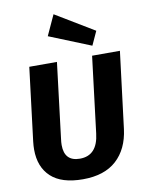

<svg xmlns="http://www.w3.org/2000/svg" viewBox="-104 -1046 859 1135"><g transform="rotate(-10 325.0 -478.5)"><path d="M647 -693 590 -233Q575 -115 502.5 -49Q430 17 301 17Q173 17 109.5 -42Q46 -101 46 -206Q46 -228 49 -254L103 -693H269L214 -242Q211 -221 211 -204Q211 -106 304 -106Q409 -106 424 -236L480 -693ZM492 -751 242 -852 298 -974 530 -834Z"/></g></svg>

Font: Qjlgwqiwhsfqbnnlvksmvfsycuq
Style: Regular
Weight: 700
Italic angle: -8°
Designer: Carrois Corporate & Edenspiekermann
Foundry: Carrois Corporate GbR & Edenspiekermann AG
Version: Version 2.001